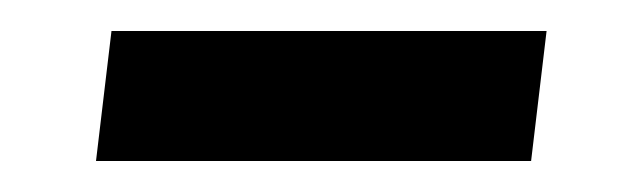

<svg xmlns="http://www.w3.org/2000/svg" viewBox="-20 -279 414 124"><path d="M52 -259H333L323 -175H42Z"/></svg>

Font: Yrsa
Style: Bold Italic
Weight: 700
Italic angle: -7.10001°
Version: Version 2.004